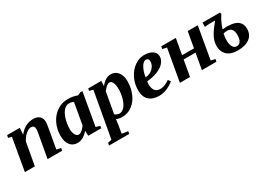

<svg xmlns="http://www.w3.org/2000/svg" viewBox="3 -1206 3004 2153"><g transform="rotate(-30 1505.5 -130.0)"><path d="M373 -354 372 -357Q372 -404 328 -404Q296 -404 258 -370Q220 -336 200 -292L148 -2H19L91 -417L47 -429L54 -461H217L213 -376Q290 -474 399 -472Q447 -472 476 -446Q505 -420 505 -374Q505 -348 493 -284L451 -45L507 -33L501 -1H312L362 -279Q373 -337 373 -354Z M958 -44 1011 -28 1007 0H838L836 -67Q808 -32 771 -10Q735 11 698 11Q637 11 602 -33Q568 -76 568 -155Q568 -240 604 -314Q640 -387 703 -429Q766 -471 843 -471Q912 -471 966 -449L1006 -467H1032ZM696 -171 695 -173Q695 -125 712 -94Q728 -64 754 -64Q773 -64 798 -84Q821 -103 841 -132L889 -407Q867 -423 828 -422Q792 -422 762 -388Q732 -353 714 -294Q696 -234 696 -171Z M1526 -308H1525Q1525 -223 1493 -148Q1462 -76 1404 -33Q1347 9 1275 9Q1232 9 1200 -7L1199 7L1193 53L1174 168L1252 180L1246 212H985L991 180L1041 168L1146 -418L1098 -431L1103 -460H1272L1269 -393Q1330 -472 1399 -471Q1456 -471 1491 -427Q1526 -383 1526 -308ZM1396 -287 1395 -288Q1395 -339 1380 -369Q1365 -399 1340 -399Q1308 -399 1258 -334L1210 -64Q1222 -52 1239 -46Q1256 -40 1268 -40Q1303 -40 1333 -74Q1362 -108 1379 -167Q1396 -227 1396 -287Z M1978 -371V-370Q1978 -326 1945 -289Q1913 -252 1852 -228Q1792 -204 1715 -198Q1714 -188 1712 -165Q1712 -50 1801 -50Q1836 -50 1867 -64Q1895 -76 1924 -96L1946 -65Q1901 -28 1852 -9Q1800 11 1755 11Q1670 11 1623 -33Q1577 -76 1577 -161Q1577 -245 1613 -317Q1649 -389 1708 -430Q1767 -471 1830 -471Q1898 -471 1938 -444Q1978 -417 1978 -371ZM1723 -247V-245Q1784 -251 1821 -288Q1859 -326 1859 -375Q1859 -396 1849 -406Q1839 -416 1825 -416Q1790 -416 1762 -367Q1734 -318 1723 -247Z M2346 -206H2192L2156 0H2025L2098 -415L2043 -427L2049 -459H2237L2201 -256H2355L2391 -459H2521L2449 -44L2504 -32L2498 0H2310Z M2582 -403V-458H2807L2814 -438Q2764 -362 2739 -279Q2781 -284 2814 -284L2812 -282Q2895 -282 2938 -248Q2981 -214 2981 -152Q2981 -73 2926 -31Q2870 11 2770 11Q2682 11 2635 -32Q2587 -76 2587 -150Q2587 -207 2615 -264Q2644 -322 2717 -408H2649Q2617 -408 2582 -403ZM2852 -144Q2852 -191 2833 -216Q2814 -241 2776 -241Q2754 -241 2726 -235Q2716 -198 2716 -148Q2716 -96 2734 -66Q2752 -36 2784 -36Q2816 -36 2834 -63Q2852 -90 2852 -144Z"/></g></svg>

Font: Libra Serif Modern
Style: Bold Italic
Weight: 700
Italic angle: -12°
Designer: Stefan Peev, Context Ltd
Foundry: Stefan Peev, Context Ltd
Version: Version 1.000